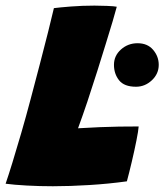

<svg xmlns="http://www.w3.org/2000/svg" viewBox="-48 -670 586 684"><path d="M-28 -15.5Q-18.5 -43 -4 -90Q10.5 -137 27.5 -195.5Q44.5 -254 61 -316.5Q77.5 -379 93.8 -441Q110 -503 123.2 -555.5Q136.5 -608 144 -641Q163 -643.5 204 -646.8Q245 -650 288.5 -650Q307.5 -650 333.2 -649Q359 -648 368 -646Q363 -626.5 353 -593Q343 -559.5 329.2 -515Q315.5 -470.5 299 -418Q282.5 -365.5 263.5 -308.5Q255.5 -284.5 247 -260.5Q238.5 -236.5 230 -213Q273 -215.5 308 -217Q343 -218.5 376.2 -219Q409.5 -219.5 446 -219.5Q445 -204.5 438 -169.2Q431 -134 421.5 -93.8Q412 -53.5 404 -24Q339 -15 270.2 -10.8Q201.5 -6.5 140.5 -6.5Q93 -6.5 47.5 -9Q2 -11.5 -28 -15.5ZM436.5 -361Q394.5 -361 376.2 -384Q358 -407 358 -439Q358 -471.5 383 -493.8Q408 -516 442 -516Q477.5 -516 497.5 -492.5Q517.5 -469 517.5 -439Q517.5 -407 493 -384Q468.5 -361 436.5 -361Z"/></svg>

Font: Grandstander Thin Black
Style: Italic
Weight: 900
Italic angle: -15°
Version: Version 1.200